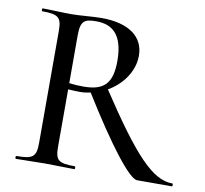

<svg xmlns="http://www.w3.org/2000/svg" viewBox="-72 -707 838 785"><g transform="rotate(10 346.5 -314.0)"><path d="M690 -12C608 -12 527 -98 364 -345C423 -379 465 -438 465 -502C465 -581 402 -628 288 -628C252 -628 201 -622 164 -622C119 -622 77 -625 44 -625C41 -625 41 -613 44 -613C113 -613 125 -601 125 -544V-81C125 -23 112 -12 43 -12C39 -12 39 0 43 0C76 0 119 -2 164 -2C212 -2 252 0 285 0C289 0 289 -12 285 -12C215 -12 204 -23 204 -81V-317C219 -316 237 -315 253 -315C268 -315 283 -317 297 -320C421 -120 514 0 546 0H690C694 0 694 -12 690 -12ZM204 -343V-542C204 -602 221 -611 269 -611C333 -611 382 -579 382 -466C382 -372 348 -339 263 -339C246 -339 223 -340 204 -343Z"/></g></svg>

Font: Cormorant Infant Book
Style: Regular
Weight: 500
Designer: Christian Thalmann (Catharsis Fonts)
Version: Version 1.000;PS 002.000;hotconv 1.0.88;makeotf.lib2.5.64775